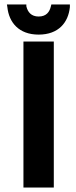

<svg xmlns="http://www.w3.org/2000/svg" viewBox="-20 -840 342 860"><path d="M221 -654H85V0H221ZM153 -685C243 -685 286 -740 293 -808V-809V-820H210L208 -812C202 -786 187 -766 153 -766C120 -766 104 -786 98 -812V-820H11L13 -808C20 -740 64 -685 153 -685Z"/></svg>

Font: Falling Sky
Style: SeBd
Weight: 600
Designer: Paul D. Hunt
Foundry: Adobe Systems Incorporated
Version: Version 1.02